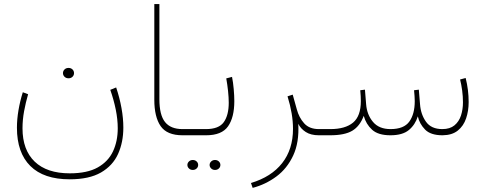

<svg xmlns="http://www.w3.org/2000/svg" viewBox="-20 -663 2377 941"><path d="M288.6 -304.7Q288.6 -314.9 296.1 -322.5Q303.7 -330.1 315.9 -330.1Q327.6 -330.1 335.2 -322.8Q342.8 -315.4 342.8 -304.7Q342.8 -293.9 335.2 -286.6Q327.6 -279.3 315.9 -279.3Q303.7 -279.3 296.1 -286.9Q288.6 -294.4 288.6 -304.7ZM321.8 186.5Q407.7 186.5 459.2 157.5Q510.7 128.4 533.9 78.6Q557.1 28.8 557.1 -34.2Q557.1 -77.6 547.4 -125.7Q537.6 -173.8 520.5 -222.7L549.3 -234.4Q566.4 -183.6 575.4 -133.5Q584.5 -83.5 584.5 -37.6Q584.5 34.2 558.6 91.6Q532.7 148.9 474.9 182.4Q417 215.8 321.8 215.8Q194.3 215.8 128.7 150.6Q63 85.4 63 -37.1Q63 -78.6 70.6 -123Q78.1 -167.5 91.8 -210.9L117.7 -201.2Q106 -160.6 98.1 -118.2Q90.3 -75.7 90.3 -34.2Q90.3 71.8 150.1 129.2Q210 186.5 321.8 186.5Z M736.3 -643.1H761.2V-176.3Q761.2 -99.6 788.8 -64.9Q816.4 -30.3 874.5 -30.3H904.3V0H874.5Q798.3 0 767.3 -44.9Q736.3 -89.8 736.3 -174.3Z M883.8 -30.3H989.3Q1052.7 -30.3 1076.9 -64.5Q1101.1 -98.6 1101.1 -159.7Q1101.1 -184.6 1097.7 -217Q1094.2 -249.5 1088.9 -278.8L1117.2 -286.1Q1122.6 -259.3 1125.5 -226.1Q1128.4 -192.9 1128.4 -167.5Q1128.4 -87.9 1097.7 -43.9Q1066.9 0 990.2 0H883.8ZM1007.3 145.5Q1007.3 135.7 1014.9 128.4Q1022.5 121.1 1033.7 121.1Q1044.9 121.1 1052.5 128.2Q1060.1 135.3 1060.1 145.5Q1060.1 155.8 1052.5 162.8Q1044.9 169.9 1033.7 169.9Q1022.5 169.9 1014.9 162.6Q1007.3 155.3 1007.3 145.5ZM898.4 145.5Q898.4 135.7 906 128.4Q913.6 121.1 924.8 121.1Q936 121.1 943.6 128.2Q951.2 135.3 951.2 145.5Q951.2 155.8 943.6 162.8Q936 169.9 924.8 169.9Q913.6 169.9 906 162.6Q898.4 155.3 898.4 145.5Z M1543 0Q1503.4 0 1478.5 -16.1Q1453.6 -32.2 1441.9 -56.2Q1446.8 35.2 1417 99.1Q1387.2 163.1 1334.5 202.1Q1281.7 241.2 1218.3 257.8L1210 233.9Q1309.6 204.1 1362.8 136.5Q1416 68.8 1416 -31.7Q1416 -104.5 1389.2 -190.9L1414.6 -199.2L1434.6 -127.4Q1445.3 -86.9 1470.7 -58.6Q1496.1 -30.3 1543 -30.3H1572.8V0Z M1893.6 0Q1833.5 0 1803.7 -27.1Q1773.9 -54.2 1762.7 -95.2Q1743.7 -44.4 1706.5 -22.2Q1669.4 0 1598.1 0H1553.2V-30.3H1599.1Q1671.9 -30.3 1710.2 -62Q1748.5 -93.8 1748.5 -167.5Q1748.5 -178.2 1747.8 -192.4Q1747.1 -206.5 1745.6 -220.7L1768.6 -223.6L1774.4 -152.3Q1778.3 -101.1 1807.9 -65.7Q1837.4 -30.3 1894 -30.3Q1959.5 -30.3 1986.1 -67.1Q2012.7 -104 2012.7 -167.5Q2012.7 -178.2 2011.7 -192.4Q2010.7 -206.5 2009.3 -220.7L2032.7 -223.6L2038.6 -152.3Q2042 -103 2067.6 -66.7Q2093.3 -30.3 2147.9 -30.3Q2185.1 -30.3 2207.3 -48.6Q2229.5 -66.9 2239.3 -96.9Q2249 -127 2249 -161.6Q2249 -190.4 2245.1 -219.5Q2241.2 -248.5 2234.9 -273.4L2262.2 -280.8Q2276.9 -222.2 2276.9 -162.6Q2276.9 -119.6 2264.4 -82.8Q2252 -45.9 2223.9 -23.2Q2195.8 -0.5 2148.9 0Q2090.3 0 2063 -28.3Q2035.6 -56.6 2027.8 -92.8Q2015.1 -51.8 1984.1 -25.9Q1953.1 0 1893.6 0Z"/></svg>

Font: Vazirmatn RD FD Thin
Style: Regular
Weight: 100
Designer: Saber Rastikerdar
Foundry: Saber Rastikerdar
Version: Version 33.003